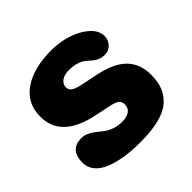

<svg xmlns="http://www.w3.org/2000/svg" viewBox="-149 -703 863 863"><g transform="rotate(-45 282.5 -271.0)"><path d="M276.9 17.1Q222.7 17.1 178.2 10Q133.8 2.9 99.6 -11.2Q65.4 -25.4 46.6 -48.6Q27.8 -71.8 27.8 -102.1Q27.8 -184.1 102.1 -184.1Q121.1 -184.1 137.9 -176Q154.8 -168 168.7 -156.5Q182.6 -145 197.8 -133.5Q212.9 -122.1 235.1 -114Q257.3 -106 284.2 -106Q314 -106 331.1 -117.9Q348.1 -129.9 348.1 -153.8Q348.1 -170.4 336.4 -180.2Q324.7 -189.9 290 -196.8L222.2 -210.9Q40 -247.6 40 -381.8Q40 -467.3 106.7 -513.2Q173.3 -559.1 287.1 -559.1Q335.9 -559.1 384.3 -544.4Q432.6 -529.8 466.8 -500.2Q501 -470.7 501 -434.1Q501 -410.2 484.4 -392.1Q467.8 -374 442.9 -374Q422.9 -374 408 -380.9Q393.1 -387.7 382.6 -397.5Q372.1 -407.2 360.1 -416.7Q348.1 -426.3 327.4 -433.1Q306.6 -439.9 277.8 -439.9Q250 -439.9 232.4 -427.5Q214.8 -415 214.8 -394Q214.8 -377.4 229 -368.2Q243.2 -358.9 276.9 -352.1L355 -335.9Q443.8 -317.4 484.9 -274.9Q525.9 -232.4 525.9 -164.1Q525.9 -120.6 513.4 -88.4Q501 -56.2 472.9 -31.7Q444.8 -7.3 395.8 4.9Q346.7 17.1 276.9 17.1Z"/></g></svg>

Font: Jellee Roman
Style: Bold
Weight: 700
Designer: Alfredo Marco Pradil
Foundry: Alfredo Marco Pradil and JAM Design
Version: Version 1.000